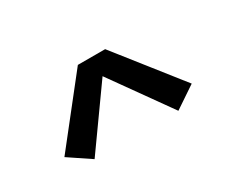

<svg xmlns="http://www.w3.org/2000/svg" viewBox="-54 -819 608 512"><g transform="rotate(-30 250.0 -563.0)"><path d="M121 -443 250 -624 379 -443 446 -488 292 -683H208L54 -488Z"/></g></svg>

Font: Iosevka SS09
Style: Regular
Weight: 400
Monospace: yes
Designer: Belleve Invis
Foundry: Belleve Invis
Version: Version 5.2.1; ttfautohint (v1.8.3)